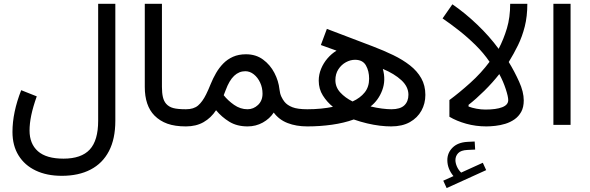

<svg xmlns="http://www.w3.org/2000/svg" viewBox="-20 -661 3087 1004"><path d="M493.3 -641V-29.4Q493.3 73.4 449.3 121Q405.3 168.6 312 168.6Q222.3 168.6 178.4 129.9Q134.5 91.1 134.5 21.4Q134.5 -15.1 143.5 -58.5Q152.6 -102 172.2 -157.1L90.9 -189.4Q67.9 -131 56.6 -76.6Q45.2 -22.2 45.2 28.9Q45.2 100.6 77.1 151.9Q108.9 203.3 166.8 230.8Q224.7 258.4 303 258.4Q391.1 258.4 453.7 225.7Q516.4 193.1 549.7 129.2Q583.1 65.2 583.1 -29.4V-641Z M737.1 -641V-206.7Q737.1 -108.3 787.7 -56.8Q815.8 -28.4 855.3 -14.2Q894.9 0 952 0H952.5V-89.7H952Q909.2 -89.7 886.2 -95.9Q863.1 -102.1 848.8 -118.3Q836.8 -132.1 831.8 -153.6Q826.8 -175.1 826.8 -206.7V-641Z M952.6 -89.7Q934 -89.7 920.8 -76.7Q907.5 -63.7 907.5 -45.1Q907.5 -26.5 920.8 -13.2Q934 0 952.6 0Q1005.4 0 1044.6 -22.3Q1083.7 -44.7 1109.8 -84.6Q1139 -49.2 1178.9 -24.6Q1218.8 0 1274.7 0Q1317.7 0 1354 -20Q1390.2 -40 1411.4 -72.4Q1439.1 -34.9 1484 -17.5Q1528.9 0 1586.9 0H1587.4V-89.7H1586.9Q1535.7 -89.7 1508.6 -100.5Q1481.6 -111.2 1467.7 -128.7Q1458.6 -140 1451.1 -155.9Q1443.7 -171.8 1441.4 -193.5Q1436.8 -237.6 1414.9 -279.8Q1393 -322.1 1355.5 -349.6Q1318.1 -377.2 1266.4 -377.2Q1227.8 -377.2 1198.4 -364.1Q1169.1 -351 1147.5 -328.9Q1125.9 -306.8 1109.8 -279Q1093.7 -251.2 1081.7 -221.5Q1075.6 -206.8 1069.9 -193.4Q1064.1 -180.1 1057.9 -167.7Q1038.8 -129 1015.8 -109.3Q992.7 -89.7 952.6 -89.7ZM1149.8 -163.1 1160 -189.3Q1178.8 -240.5 1204.4 -264.6Q1230 -288.6 1262.7 -288.6Q1286.7 -288.6 1307.3 -272.2Q1327.8 -255.9 1340.3 -229.1Q1352.8 -202.4 1352.8 -171Q1352.8 -134.5 1329.1 -112.1Q1305.4 -89.7 1274.2 -89.7Q1237 -89.7 1204.1 -112.6Q1171.3 -135.6 1149.8 -163.1Z M1587.4 -89.7Q1568.8 -89.7 1555.5 -76.7Q1542.3 -63.7 1542.3 -45.1Q1542.3 -26.5 1555.5 -13.2Q1568.8 0 1587.4 0Q1653.5 0 1716.2 -8.9Q1778.9 -17.8 1829.9 -36.3Q1865.4 -23.9 1899.7 -15.8Q1934 -7.7 1965.8 -3.8Q1997.6 0 2025.4 0Q2083.4 0 2123.3 -22.4Q2163.1 -44.9 2183.7 -82.3Q2204.3 -119.7 2204.3 -164.7Q2204.3 -213.9 2182.9 -251.7Q2161.6 -289.6 2123.7 -319.2Q2085.8 -348.8 2036.3 -372.8Q1986.7 -396.7 1930.4 -418.2L1689.3 -510L1657.8 -425.6L1739.8 -396.1Q1714 -380.6 1692.8 -356.1Q1671.7 -331.7 1659.2 -301.6Q1646.7 -271.5 1646.7 -239.2Q1646.7 -195.9 1668.3 -161.6Q1689.9 -127.3 1720.9 -102.4Q1692.3 -96.4 1658 -93Q1623.6 -89.7 1587.4 -89.7ZM1823.7 -130.4Q1784.8 -149.7 1759.3 -177.5Q1733.8 -205.3 1733.8 -241.8Q1733.8 -274.7 1749.4 -298.6Q1765 -322.6 1788.7 -335.5Q1812.4 -348.4 1836.3 -348.4Q1876.5 -348.4 1893.3 -319.2Q1910.2 -289.9 1910.2 -249.4Q1910.2 -206.7 1887.1 -177.8Q1864.1 -148.9 1823.7 -130.4ZM1917.7 -104.4Q1959 -136.5 1978.7 -189Q1998.4 -241.5 1981.9 -300.7Q2042.2 -275.5 2078.9 -241.6Q2115.7 -207.6 2115.7 -165.6Q2115.7 -130.6 2094.3 -110.1Q2072.9 -89.7 2026.5 -89.7Q2005.6 -89.7 1976.7 -93.4Q1947.9 -97.1 1917.7 -104.4Z M2590.9 -273.6Q2611.7 -235 2624.6 -195.4Q2637.6 -155.8 2637.6 -137.4Q2637.6 -112.5 2606.1 -100.3Q2574.7 -88.1 2518.6 -88.1Q2496.1 -88.1 2472 -92.5Q2447.9 -97 2430.1 -103.9V-112.8Q2469.2 -143.2 2512.8 -186.3Q2556.3 -229.3 2590.9 -273.6ZM2587.5 -405.6Q2539.7 -471.1 2475.5 -532.3Q2411.3 -593.6 2345.6 -638.5L2294.3 -564.7Q2336.2 -536.1 2381.2 -500.7Q2426.1 -465.2 2467.6 -424.3Q2509 -383.4 2540 -337.8Q2496 -278.7 2439 -227.5Q2382.1 -176.3 2330 -137.8V-50.5Q2367.8 -28 2417.9 -14Q2468 0 2523.5 0Q2544.1 0 2570.1 -2.9Q2596.1 -5.7 2622.2 -13.6Q2648.2 -21.5 2670.2 -36.7Q2692.1 -51.9 2705.5 -76.1Q2718.8 -100.3 2718.8 -135.9Q2718.8 -180.4 2694.6 -233.8Q2670.5 -287.2 2640.3 -336.7Q2666.8 -379.6 2688.9 -424.8Q2710.9 -470 2724.2 -522.8Q2737.5 -575.6 2737.5 -641H2647.8Q2647.8 -569.6 2630.7 -512.7Q2613.6 -455.8 2587.5 -405.6ZM2315.6 322.5 2522.3 228.6 2504.7 190.1 2391.4 241.6Q2376.7 227.1 2369.1 209.3Q2361.5 191.5 2361.5 176.5Q2361.5 155 2375.9 139.8Q2390.3 124.6 2424 123.1L2464.7 121.1L2462.2 79L2424 80.8Q2373.9 83.7 2346.6 110.9Q2319.2 138 2319.2 176.5Q2319.2 221 2351.2 259.8L2297.9 283.9Z M2963.6 -7.9V-641H2873.8V-7.9Z"/></svg>

Font: Estedad-VF-FD Black
Style: Regular
Weight: 900
Designer: Amin Abedi
Version: Version 4.000